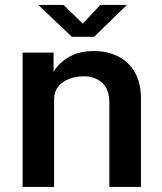

<svg xmlns="http://www.w3.org/2000/svg" viewBox="-20 -736 636 756"><path d="M69 -529H191V-453.5Q212 -488.5 252 -511.8Q292 -535 350 -535Q401 -535 443 -515Q485 -495 510 -453Q535 -411 535 -348V0H410.5V-333.5Q410.5 -383.5 382.8 -409.5Q355 -435.5 309.5 -435.5Q278.5 -435.5 252 -425.2Q225.5 -415 209.2 -394.8Q193 -374.5 193 -345.5V0H69ZM131 -716.5H230L306 -643L375 -716.5H479.5L350.5 -591H263Z"/></svg>

Font: 1883 Sans SemiBold
Style: Regular
Weight: 600
Designer: 1883 Sans project is a fork of Public Sans.
Version: Version 1.009